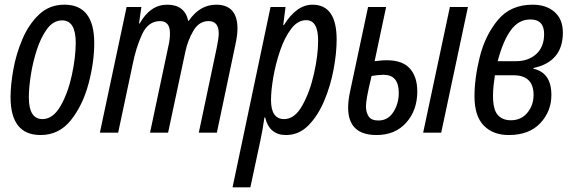

<svg xmlns="http://www.w3.org/2000/svg" viewBox="-20 -566 2440 819"><path d="M153 10Q232 10 282.5 -53.5Q333 -117 357.5 -208.5Q382 -300 382 -382Q382 -546 255 -546Q191 -546 147 -504.5Q103 -463 76 -400Q49 -337 37 -270Q25 -203 25 -152Q25 10 153 10ZM161 -58Q103 -58 103 -151Q103 -191 111.5 -246Q120 -301 137.5 -354.5Q155 -408 181.5 -443.5Q208 -479 245 -479Q303 -479 303 -384Q303 -322 286.5 -245.5Q270 -169 238 -113.5Q206 -58 161 -58Z M406 0H484L546 -292Q560 -363 586 -419.5Q612 -476 663 -476Q705 -476 705 -424Q705 -397 698 -368L620 0H697L771 -347Q781 -394 805 -435Q829 -476 870 -476Q913 -476 913 -423Q913 -403 904 -360L828 0H905L984 -375Q988 -393 990.5 -411Q993 -429 993 -444Q993 -546 902 -546Q832 -546 785 -477H783Q768 -546 693 -546Q621 -546 576 -466H573L583 -536H520Z M972 233H1048L1091 32Q1100 -9 1108 -65H1111Q1129 10 1200 10Q1255 10 1295.5 -31Q1336 -72 1363 -136Q1390 -200 1403 -270Q1416 -340 1416 -397Q1416 -546 1313 -546Q1245 -546 1191 -459H1188L1198 -536H1134ZM1192 -58Q1136 -58 1136 -139Q1136 -180 1146 -237.5Q1156 -295 1175 -350.5Q1194 -406 1222 -443Q1250 -480 1286 -480Q1337 -480 1337 -393Q1337 -331 1319.5 -252.5Q1302 -174 1269.5 -116Q1237 -58 1192 -58Z M1586 10Q1666 10 1713 -43Q1760 -96 1760 -176Q1760 -238 1728.5 -273.5Q1697 -309 1630 -309Q1614 -309 1601 -307.5Q1588 -306 1578 -305L1627 -536H1550L1474 -179Q1465 -138 1465 -107Q1465 10 1586 10ZM1785 0H1862L1976 -536H1899ZM1594 -52Q1564 -52 1552.5 -69.5Q1541 -87 1541 -112Q1541 -126 1546 -155Q1551 -184 1565 -242Q1595 -247 1616 -247Q1681 -247 1681 -170Q1681 -124 1658 -88Q1635 -52 1594 -52Z M2150 10Q2237 10 2284.5 -40.5Q2332 -91 2332 -161Q2332 -256 2255 -273L2256 -276Q2381 -303 2381 -427Q2381 -484 2345.5 -515Q2310 -546 2252 -546Q2158 -546 2104 -481Q2050 -416 2027 -325Q2004 -234 2004 -155Q2004 -71 2043.5 -30.5Q2083 10 2150 10ZM2103 -305Q2125 -390 2158.5 -436.5Q2192 -483 2242 -483Q2301 -483 2301 -421Q2301 -366 2267.5 -335.5Q2234 -305 2181 -305ZM2159 -53Q2123 -53 2103 -76Q2083 -99 2083 -157Q2083 -180 2085.5 -202.5Q2088 -225 2091 -245H2170Q2256 -245 2256 -161Q2256 -117 2229.5 -85Q2203 -53 2159 -53Z"/></svg>

Font: Noto Sans UI Condensed
Style: Italic
Weight: 400
Width: 3
Italic angle: -12°
Designer: Monotype Design Team
Foundry: Monotype Imaging Inc.
Version: Version 1.901